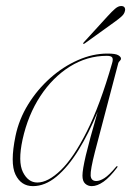

<svg xmlns="http://www.w3.org/2000/svg" viewBox="-20 -611 439 638"><path d="M295.5 -106.5Q280 -46 281.2 -27.8Q282.5 -9.5 300 -9.5Q311.5 -9.5 326.8 -19Q342 -28.5 365.5 -56.5Q368 -60 370 -58.5Q371.5 -57 369 -54Q345 -22 324 -7.2Q303 7.5 285 7.5Q272 7.5 263 -0.8Q254 -9 254 -27.5Q254 -47 265.2 -94.8Q276.5 -142.5 304.5 -239.5Q275 -167.5 240.5 -111.8Q206 -56 167.8 -24.2Q129.5 7.5 89.5 7.5Q50 7.5 31.5 -30.8Q13 -69 31.5 -159Q43 -214.5 73.5 -264Q104 -313.5 146.8 -351.5Q189.5 -389.5 238.8 -411.2Q288 -433 337 -433Q364 -433 373 -427.5Q382 -422 382 -416.5Q382 -412 378 -408.5Q374 -405 373 -401ZM55 -147.5Q39 -73.5 56.2 -39Q73.5 -4.5 104 -4.5Q139.5 -4.5 182 -45.5Q224.5 -86.5 268.5 -174Q312.5 -261.5 352.5 -401Q356.5 -414 353 -419.8Q349.5 -425.5 335 -425.5Q269.5 -425.5 212.2 -389.8Q155 -354 114 -291.5Q73 -229 55 -147.5ZM337.5 -557Q352 -573 362.5 -582Q373 -591 382.5 -591Q391 -591 394 -586Q397 -581 395 -574Q393 -564.5 383.5 -556Q374 -547.5 360 -537.5L262 -467Q258.5 -464 256.5 -466Q255.5 -467.5 259 -471Z"/></svg>

Font: Fraunces 144pt S000 Thin
Style: Italic
Weight: 100
Italic angle: -16°
Version: Version 1.000; ttfautohint (v1.8.3)